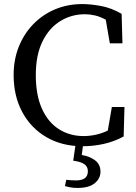

<svg xmlns="http://www.w3.org/2000/svg" viewBox="-20 -704 671 944"><path d="M386 15Q285 15 208.5 -29.5Q132 -74 89.5 -153Q47 -232 47 -335Q47 -411 72.5 -474.5Q98 -538 143.5 -585Q189 -632 250.5 -658Q312 -684 385 -684Q426 -684 477 -674.5Q528 -665 578 -636L582 -491H520L500 -607Q473 -622 447.5 -628Q422 -634 398 -634Q331 -634 276 -600Q221 -566 188.5 -499.5Q156 -433 156 -335Q156 -237 186 -170Q216 -103 269.5 -69Q323 -35 391 -35Q420 -35 450.5 -41.5Q481 -48 510 -62L530 -178H592L588 -33Q542 -8 490.5 3.5Q439 15 386 15ZM340 86 353 -3H390L382 58Q420 64 447 84Q474 104 474 140Q474 174 445.5 197Q417 220 362 220Q340 220 324.5 217Q309 214 299 211L306 180Q330 183 354 183Q412 183 412 138Q412 115 394.5 103Q377 91 340 86Z"/></svg>

Font: Source Serif Pro
Style: Regular
Weight: 400
Designer: Frank Grießhammer
Foundry: Adobe Systems Incorporated
Version: Version 3.001;hotconv 1.0.111;makeotfexe 2.5.65597